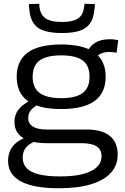

<svg xmlns="http://www.w3.org/2000/svg" viewBox="-20 -783 666 1023"><path d="M293 220Q159 220 91 183.5Q23 147 23 74Q23 46 33 22Q43 -2 65.5 -21.5Q88 -41 127 -54L184 -36Q153 -26 134.5 -12Q116 2 108.5 19Q101 36 101 57Q101 91 122 113Q143 135 187.5 146Q232 157 300 157Q374 157 423 144Q472 131 496.5 107Q521 83 521 50Q521 25 509.5 10Q498 -5 474 -12.5Q450 -20 413 -20H232Q176 -20 137 -32.5Q98 -45 77.5 -70.5Q57 -96 57 -133Q57 -171 78 -198.5Q99 -226 141 -247L191 -229Q162 -216 146 -197.5Q130 -179 130 -154Q130 -126 154 -109.5Q178 -93 229 -93H441Q523 -93 565 -59Q607 -25 607 41Q607 97 571.5 137Q536 177 466 198.5Q396 220 293 220ZM306 -202Q187 -202 128 -245Q69 -288 69 -374Q69 -460 128 -503Q187 -546 306 -546Q425 -546 484 -503Q543 -460 543 -374Q543 -288 484 -245Q425 -202 306 -202ZM306 -260Q384 -260 420.5 -287.5Q457 -315 457 -374Q457 -434 420.5 -461Q384 -488 306 -488Q229 -488 191.5 -461Q154 -434 154 -374Q154 -315 191.5 -287.5Q229 -260 306 -260ZM483 -463 445 -505Q459 -539 489.5 -556.5Q520 -574 564 -574Q576 -574 586.5 -573Q597 -572 610 -569L601 -502Q591 -504 581.5 -505Q572 -506 562 -506Q534 -506 514.5 -496Q495 -486 483 -463ZM310 -607Q256 -607 218.5 -618Q181 -629 160.5 -657Q140 -685 136 -734Q135 -741 134.5 -747.5Q134 -754 134 -761L189 -763Q190 -758 190 -754Q190 -750 190 -746Q194 -717 207.5 -699.5Q221 -682 246 -674Q271 -666 310 -666Q348 -666 373 -674Q398 -682 411.5 -699.5Q425 -717 428 -746Q429 -750 429.5 -754Q430 -758 430 -763L486 -761Q486 -754 485 -747Q484 -740 483 -733Q479 -686 459.5 -658Q440 -630 403 -618.5Q366 -607 310 -607Z"/></svg>

Font: Georama SemiExpanded
Style: Regular
Weight: 400
Width: 6
Designer: Jean-Baptiste Levee
Foundry: Production Type
Version: Version 1.001